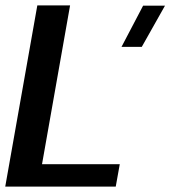

<svg xmlns="http://www.w3.org/2000/svg" viewBox="-30 -695 635 715"><path d="M422.5 -520.5H498L584.5 -674H503ZM-10.5 0H401L416 -83.5H126.5L231 -675H109Z"/></svg>

Font: Anybody Thin Medium
Style: Italic
Weight: 500
Italic angle: -10°
Version: Version 1.113;gftools[0.9.25]